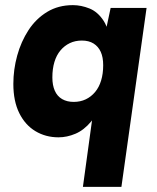

<svg xmlns="http://www.w3.org/2000/svg" viewBox="-20 -524 610 748"><path d="M303 204 348 -124 379 -142Q363 -84 335 -50.5Q307 -17 274 -3Q241 11 208 11Q158 11 118 -13Q78 -37 55 -83.5Q32 -130 32 -197Q32 -253 47 -307.5Q62 -362 91 -406.5Q120 -451 163.5 -477.5Q207 -504 264 -504Q296 -504 328.5 -491Q361 -478 384 -442.5Q407 -407 410 -337L385 -371L411 -493H551L453 204ZM267 -127Q293 -127 314 -137Q335 -147 350.5 -165.5Q366 -184 374 -210.5Q382 -237 382 -270Q382 -301 372.5 -322Q363 -343 344.5 -354.5Q326 -366 299 -366Q273 -366 252 -356Q231 -346 215.5 -327.5Q200 -309 192 -282.5Q184 -256 184 -222Q184 -192 193.5 -170.5Q203 -149 222 -138Q241 -127 267 -127Z"/></svg>

Font: Hanken Grotesk Black
Style: Italic
Weight: 900
Italic angle: -8°
Designer: Alfredo Marco Pradil
Foundry: Hanken Design Co.
Version: Version 3.013